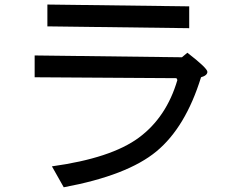

<svg xmlns="http://www.w3.org/2000/svg" viewBox="-20 -750 1040 825"><path d="M793 -628.9 183.6 -636.7V-730.5L793 -722.7ZM843.8 -418Q777.3 -203.1 652.3 -99.6Q527.3 3.9 253.9 54.7L203.1 -35.2Q457 -70.3 576.2 -158.2Q695.3 -246.1 742.2 -406.2L738.3 -414.1L128.9 -418V-511.7L761.7 -503.9L785.2 -523.4Q871.1 -457 871.1 -441.4Q871.1 -425.8 843.8 -418Z"/></svg>

Font: WenQuanYi Micro Hei Mono
Style: Regular
Weight: 400
Foundry: Ascender Corporation
Version: Version 0.2.0-beta